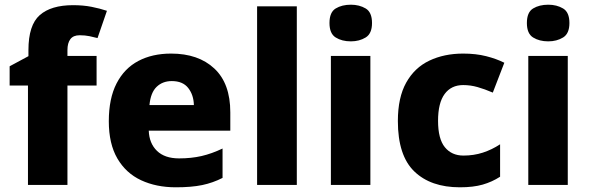

<svg xmlns="http://www.w3.org/2000/svg" viewBox="-20 -787 2509 817"><path d="M391 -423H267V0H99V-423H21V-505L101 -548V-574Q101 -680 149 -722.5Q197 -765 291 -765Q334 -765 369.5 -758Q405 -751 435 -741L395 -625Q380 -629 361 -633Q342 -637 319 -637Q292 -637 279.5 -620.5Q267 -604 267 -574V-549H391Z M708 -559Q824 -559 892 -495.5Q960 -432 960 -309V-231H613Q615 -177 648 -145Q681 -113 742 -113Q794 -113 837.5 -123Q881 -133 927 -155V-30Q886 -9 840.5 0.5Q795 10 728 10Q645 10 580.5 -20Q516 -50 479.5 -112.5Q443 -175 443 -271Q443 -368 476 -432Q509 -496 568.5 -527.5Q628 -559 708 -559ZM711 -442Q672 -442 646.5 -417.5Q621 -393 616 -340H805Q804 -383 781 -412.5Q758 -442 711 -442Z M1243 0H1074V-760H1243Z M1473 -767Q1509 -767 1536 -751Q1563 -735 1563 -689Q1563 -644 1536 -627.5Q1509 -611 1473 -611Q1435 -611 1408.5 -627.5Q1382 -644 1382 -689Q1382 -735 1408.5 -751Q1435 -767 1473 -767ZM1556 -549V0H1388V-549Z M1937 10Q1813 10 1743 -57.5Q1673 -125 1673 -272Q1673 -372 1708.5 -435.5Q1744 -499 1807 -529Q1870 -559 1951 -559Q2005 -559 2048.5 -548Q2092 -537 2126 -520L2077 -393Q2042 -408 2012 -416.5Q1982 -425 1951 -425Q1900 -425 1872 -387Q1844 -349 1844 -273Q1844 -196 1873 -160.5Q1902 -125 1952 -125Q1996 -125 2034.5 -137.5Q2073 -150 2108 -173V-35Q2074 -13 2034 -1.5Q1994 10 1937 10Z M2313 -767Q2349 -767 2376 -751Q2403 -735 2403 -689Q2403 -644 2376 -627.5Q2349 -611 2313 -611Q2275 -611 2248.5 -627.5Q2222 -644 2222 -689Q2222 -735 2248.5 -751Q2275 -767 2313 -767ZM2396 -549V0H2228V-549Z"/></svg>

Font: Noto Sans Malayalam ExtraBold
Style: Regular
Weight: 800
Designer: Jelle Bosma - Monotype Design Team
Foundry: Monotype Imaging Inc.
Version: Version 2.104; ttfautohint (v1.8.4.7-5d5b)